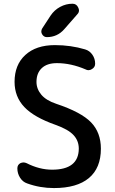

<svg xmlns="http://www.w3.org/2000/svg" viewBox="-20 -1001 603 1010"><path d="M246.1 -918.9Q265.6 -948.2 296.4 -964.8Q327.1 -981.4 361.3 -981.4Q382.8 -981.4 391.6 -960.9Q395.5 -953.1 395.5 -946.3Q395.5 -934.6 386.7 -925.8L317.4 -846.7Q281.2 -805.7 226.6 -805.7Q210 -805.7 201.2 -821.3Q197.3 -828.1 197.3 -835Q197.3 -843.8 202.1 -851.6ZM171.9 -570.3Q171.9 -533.2 197.3 -502.9Q222.7 -472.7 275.4 -455.1Q407.2 -411.1 459 -357.4Q510.7 -303.7 510.7 -218.8Q510.7 -117.2 447.8 -64.5Q384.8 -11.7 263.7 -11.7Q190.4 -11.7 123 -36.1Q99.6 -43.9 85.4 -66.4Q71.3 -88.9 71.3 -115.2Q71.3 -133.8 86.9 -142.6Q95.7 -146.5 103.5 -146.5Q111.3 -146.5 120.1 -142.6Q187.5 -108.4 253.9 -108.4Q393.6 -108.4 394.5 -218.8Q394.5 -260.7 366.7 -290.5Q338.9 -320.3 273.4 -343.8Q159.2 -383.8 107.9 -438Q56.6 -492.2 56.6 -570.3Q56.6 -660.2 113.3 -711.9Q169.9 -763.7 268.6 -763.7Q352.5 -763.7 427.7 -741.2Q451.2 -734.4 465.8 -713.4Q480.5 -692.4 480.5 -666Q480.5 -647.5 463.9 -637.7Q455.1 -631.8 445.3 -631.8Q437.5 -631.8 430.7 -635.7Q353.5 -668.9 279.3 -668.9Q227.5 -668.9 199.7 -642.6Q171.9 -616.2 171.9 -570.3Z"/></svg>

Font: Gen Jyuu GothicX Medium
Style: Regular
Weight: 500
Designer: Ryoko NISHIZUKA (kana &amp; ideographs); Paul D. Hunt (Latin, Greek &amp; Cyrillic); Wenlong ZHANG (bopomofo); Sandoll C
Version: Version 1.058.20140828